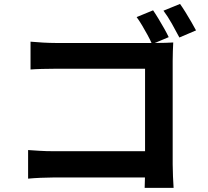

<svg xmlns="http://www.w3.org/2000/svg" viewBox="-20 -887 1040 962"><path d="M747 -835.3Q759.5 -817.2 774.2 -792.8Q789 -768.4 802.8 -743.9Q816.6 -719.4 825.3 -700.9L741.9 -665.9Q732.7 -687.4 719.3 -711.7Q706 -735.9 692.1 -759.5Q678.1 -783.1 664.6 -801.4ZM882.1 -867.3Q894.9 -849.2 909.9 -825Q924.9 -800.8 938.8 -776.7Q952.8 -752.6 962.2 -734.7L878.8 -699.1Q862.6 -730.1 841.2 -768.2Q819.7 -806.3 799 -833.5ZM133 -678.2Q161.2 -675.5 196.1 -673.6Q231 -671.7 256.9 -671.7H760.5Q782.5 -671.7 809.1 -672.5Q835.7 -673.2 848 -674.2Q847 -656.7 846.1 -630.4Q845.2 -604.2 845.2 -581.8V-63.7Q845.2 -38 846.7 -3.2Q848.2 31.6 849.8 54.2H704.8Q705.6 31.6 706.2 5.4Q706.8 -20.9 706.8 -48.4V-542.6H257.1Q225.3 -542.6 189.6 -541.6Q154 -540.6 133 -538.8ZM120.8 -135.2Q146.3 -133.4 178.9 -131.4Q211.6 -129.4 245.1 -129.4H785.7V2.2H249.2Q220.3 2.2 182.8 3.9Q145.4 5.6 120.8 8.1Z"/></svg>

Font: Noto Sans HK Thin
Style: Regular
Weight: 100
Designer: Ryoko NISHIZUKA 西塚涼子 (kana, bopomofo & ideographs); Paul D. Hunt (Latin, Greek & Cyrillic); Sandoll Communications 산돌커뮤니
Foundry: Adobe
Version: Version 2.004-H2;hotconv 1.0.118;makeotfexe 2.5.65603